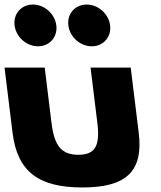

<svg xmlns="http://www.w3.org/2000/svg" viewBox="-33 -811 709 846"><path d="M111.9 -791C60.9 -791 24.9 -750 31.2 -699C37.4 -648 83.5 -607 134.5 -607C185.5 -607 221.4 -648 215.2 -699C208.9 -750 162.9 -791 111.9 -791ZM348.9 -791C297.9 -791 261.9 -750 268.2 -699C274.4 -648 320.5 -607 371.5 -607C422.5 -607 458.4 -648 452.2 -699C445.9 -750 399.9 -791 348.9 -791ZM-13 -513H164L194 -269C206.4 -168 238.2 -129 312.2 -129C386.2 -129 408.4 -168 396 -269L366 -513H543L578.3 -226C599.4 -54 521.8 15 329.8 15C137.8 15 43.4 -54 22.3 -226Z"/></svg>

Font: Hussar
Style: BdOpOblOne
Weight: 700
Foundry: Cannot Into Space Fonts
Version: Version 2.00